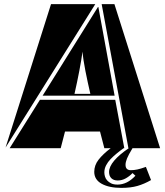

<svg xmlns="http://www.w3.org/2000/svg" viewBox="-20 -720 804 933"><path d="M487 0 466 -81H296L275 0H27L174 -235H540L584 0ZM187 -255 456 -686H458L537 -255ZM536 -700 758 0H604L474 -700ZM228 -700H443L7 -3ZM419 -264Q406 -320 395 -375.5Q384 -431 381 -469Q376 -431 365.5 -376Q355 -321 342 -264ZM5 0 7 -3ZM714 155Q681 174 648 183.5Q615 193 570 193Q510 193 474 173Q438 153 438 115Q438 83 459 56Q480 29 518 0H581Q564 12 547.5 25.5Q531 39 517.5 53Q504 67 495.5 83.5Q487 100 487 118Q487 127 490 137.5Q493 148 500.5 156.5Q508 165 520 171Q532 177 551 177Q598 177 638 134L624 121Q610 136 591.5 146.5Q573 157 552 157Q532 157 521 146Q510 135 510 116Q510 90 535 60.5Q560 31 606 0H624Q604 33 597 50.5Q590 68 590 81Q590 107 616 107Q631 107 647.5 103.5Q664 100 689 91Z"/></svg>

Font: J.M. Nexus Grotesque
Style: Regular
Weight: 900
Designer: deFharo
Foundry: deFharo
Version: Version 3.003